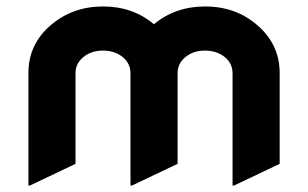

<svg xmlns="http://www.w3.org/2000/svg" viewBox="-20 -567 958 597"><path d="M73.2 9.8H68.4V-340.3Q68.4 -428.7 136.7 -487.8Q205.1 -546.9 300.3 -546.9Q393.1 -546.9 458.5 -491.7Q525.4 -546.9 617.7 -546.9Q714.4 -546.9 781.7 -487.3Q849.6 -427.7 849.6 -339.8V-57.6L708 9.8H703.1V-338.9Q703.1 -370.1 678.5 -389.9Q653.8 -409.7 617.4 -409.7Q581.1 -409.7 556.6 -389.6Q532.2 -369.6 532.2 -339.4V-57.6L390.6 9.8H385.7V-338.9Q385.7 -370.1 361.1 -389.9Q336.4 -409.7 300 -409.7Q263.7 -409.7 239.3 -389.6Q214.8 -369.6 214.8 -339.4V-57.6Z"/></svg>

Font: Nova Round
Style: Bold
Weight: 700
Designer: Wojciech Kalinowski "wmk69" (wmk69@o2.pl)
Foundry: Wojciech Kalinowski "wmk69" (wmk69@o2.pl)
Version: Version 3.1.0; 2021-05-23